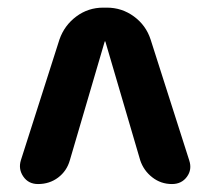

<svg xmlns="http://www.w3.org/2000/svg" viewBox="-20 -750 540 490"><path d="M364.3 -649.4 462.9 -340.8Q470.7 -317.4 457 -298.8Q443.4 -280.3 418.9 -280.3Q390.6 -280.3 368.7 -297.4Q346.7 -314.5 337.9 -340.8L249 -643.6Q249 -644.5 248 -644.5Q247.1 -644.5 247.1 -643.6L158.2 -340.8Q150.4 -313.5 128.4 -296.9Q106.4 -280.3 77.1 -280.3Q52.7 -280.3 39.6 -299.3Q26.4 -318.4 33.2 -340.8L131.8 -649.4Q144.5 -685.5 174.8 -708Q205.1 -730.5 243.2 -730.5H252.9Q291 -730.5 321.8 -708Q352.5 -685.5 364.3 -649.4Z"/></svg>

Font: Rounded-X Mgen+ 1mn bold
Style: Bold
Weight: 700
Designer: [Source Han Sans]
Ryoko NISHIZUKA  (kana & ideographs); Paul D. Hunt (Latin, Greek & Cyrillic); Wenlong ZHANG  (bopomofo
Version: Version 1.059.20150602